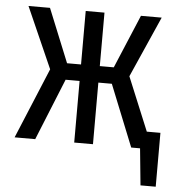

<svg xmlns="http://www.w3.org/2000/svg" viewBox="-51 -587 718 785"><g transform="rotate(5 308.5 -194.5)"><path d="M470.3 -289.7 561 -70.3H616.9V150.8H554.4L539.5 0H503.1L401.5 -252.8H346.2V0H269.2V-252.8H211.8L109.2 0H24.6L145.1 -289.7L34.4 -540H122.6L211.8 -320.5H269.2V-540H346.2V-320.5H403.6L495.9 -540H581Z"/></g></svg>

Font: Fira Code Fixed
Style: Regular
Weight: 400
Monospace: yes
Designer: Carrois Corporate, Edenspiekermann AG, Nikita Prokopov
Foundry: Carrois Corporate, Edenspiekermann AG, Nikita Prokopov
Version: Version 5.002